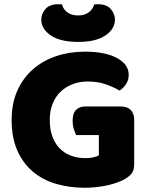

<svg xmlns="http://www.w3.org/2000/svg" viewBox="-20 -869 704 907"><path d="M614 -97Q614 -66 603 -51Q592 -36 568 -22Q554 -14 533 -6.5Q512 1 487 6.5Q462 12 434.5 15Q407 18 380 18Q308 18 245 -0.5Q182 -19 135.5 -58Q89 -97 62 -157.5Q35 -218 35 -302Q35 -381 62 -441Q89 -501 136 -542Q183 -583 246 -604Q309 -625 382 -625Q477 -625 532.5 -595Q588 -565 588 -516Q588 -490 575 -471Q562 -452 545 -441Q520 -456 482 -470Q444 -484 395 -484Q355 -484 322 -471Q289 -458 265 -434.5Q241 -411 228 -377.5Q215 -344 215 -303Q215 -258 227.5 -224Q240 -190 262.5 -167.5Q285 -145 315.5 -133.5Q346 -122 383 -122Q405 -122 421.5 -126Q438 -130 447 -135V-231H340Q334 -242 328.5 -260Q323 -278 323 -298Q323 -334 339.5 -350Q356 -366 382 -366H551Q581 -366 597.5 -349.5Q614 -333 614 -303ZM349 -796Q380 -796 399.5 -811Q419 -826 425 -848Q430 -849 434 -849Q438 -849 443 -849Q484 -849 503.5 -826Q523 -803 523 -777Q523 -732 478 -701.5Q433 -671 349 -671Q265 -671 220 -701.5Q175 -732 175 -777Q175 -803 194.5 -826Q214 -849 255 -849Q260 -849 264 -849Q268 -849 273 -848Q278 -826 298 -811Q318 -796 349 -796Z"/></svg>

Font: Baloo Bhai 2 ExtraBold
Style: Regular
Weight: 800
Designer: Supriya Tembe, Noopur Datye and Ek Type
Foundry: Ek Type
Version: Version 1.640;PS 1.000;hotconv 16.6.51;makeotf.lib2.5.65220;